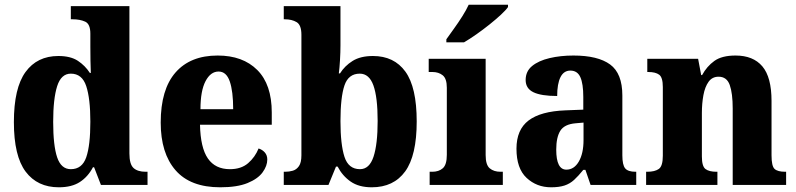

<svg xmlns="http://www.w3.org/2000/svg" viewBox="-20 -786 3384 816"><path d="M230 10Q139 10 89 -56.5Q39 -123 39 -267Q39 -412 88.5 -480Q138 -548 228 -548Q280 -548 311 -527.5Q342 -507 362 -476H366Q365 -498 364.5 -528.5Q364 -559 364 -588V-643Q364 -684 342 -694Q320 -704 289 -704H281V-760H530V-134Q530 -88 547.5 -72Q565 -56 599 -56H607V0H409L380 -75H375Q354 -35 319.5 -12.5Q285 10 230 10ZM281 -67Q329 -67 346.5 -117.5Q364 -168 364 -269Q364 -367 346.5 -420Q329 -473 281 -473Q240 -473 223 -420Q206 -367 206 -268Q206 -167 223 -117Q240 -67 281 -67Z M916 10Q789 10 726 -62.5Q663 -135 663 -265Q663 -406 726 -478Q789 -550 905 -550Q1012 -550 1073.5 -488.5Q1135 -427 1135 -308V-256H830Q832 -158 863.5 -112.5Q895 -67 957 -67Q1005 -67 1034.5 -92.5Q1064 -118 1079 -155Q1095 -150 1105.5 -138Q1116 -126 1116 -108Q1116 -81 1096 -53.5Q1076 -26 1032 -8Q988 10 916 10ZM971 -322Q971 -398 956.5 -440Q942 -482 909 -482Q875 -482 853.5 -441Q832 -400 832 -322Z M1560 10Q1505 10 1470 -14.5Q1435 -39 1415 -78H1408L1376 0H1186V-56H1192Q1209 -56 1224.5 -60.5Q1240 -65 1250.5 -80Q1261 -95 1261 -126V-638Q1261 -680 1240.5 -692Q1220 -704 1191 -704H1186V-760H1427V-593Q1427 -565 1425 -530.5Q1423 -496 1420 -474H1425Q1445 -506 1478.5 -527Q1512 -548 1565 -548Q1655 -548 1703 -481.5Q1751 -415 1751 -270Q1751 -125 1702 -57.5Q1653 10 1560 10ZM1510 -67Q1550 -67 1567.5 -120Q1585 -173 1585 -272Q1585 -373 1567 -423Q1549 -473 1509 -473Q1461 -473 1444 -423Q1427 -373 1427 -271Q1427 -172 1444 -119.5Q1461 -67 1510 -67Z M1806 0V-56H1817Q1845 -56 1862 -71Q1879 -86 1879 -128V-413Q1879 -452 1861.5 -466Q1844 -480 1818 -480H1802V-536H2044V-127Q2044 -85 2061.5 -70.5Q2079 -56 2107 -56H2117V0ZM1877 -619Q1891 -639 1909.5 -664.5Q1928 -690 1945 -717Q1962 -744 1972 -766H2139V-756Q2130 -743 2109 -723.5Q2088 -704 2060.5 -682Q2033 -660 2004.5 -640Q1976 -620 1952 -606H1877Z M2322 10Q2261 10 2218 -30Q2175 -70 2175 -154Q2175 -235 2226.5 -274Q2278 -313 2383 -317L2459 -320V-374Q2459 -430 2446.5 -458Q2434 -486 2404 -486Q2376 -486 2362 -458Q2348 -430 2348 -378Q2280 -378 2247 -394Q2214 -410 2214 -446Q2214 -483 2241.5 -505.5Q2269 -528 2315.5 -539Q2362 -550 2417 -550Q2521 -550 2573 -512Q2625 -474 2625 -380V-126Q2625 -85 2637 -70.5Q2649 -56 2681 -56H2684V0H2490L2468 -64H2459Q2438 -38 2420 -21.5Q2402 -5 2379 2.5Q2356 10 2322 10ZM2387 -65Q2420 -65 2440 -99.5Q2460 -134 2460 -191V-265L2426 -262Q2379 -258 2361.5 -230.5Q2344 -203 2344 -150Q2344 -65 2387 -65Z M2726 0V-56H2731Q2763 -56 2780 -68Q2797 -80 2797 -124V-416Q2797 -457 2781.5 -468.5Q2766 -480 2735 -480H2731V-536H2947L2960 -467H2964Q2984 -504 3016 -527Q3048 -550 3106 -550Q3181 -550 3220 -504Q3259 -458 3259 -357V-126Q3259 -80 3272 -68Q3285 -56 3317 -56H3321V0H3094V-325Q3094 -389 3081.5 -424.5Q3069 -460 3034 -460Q3007 -460 2991.5 -438.5Q2976 -417 2969.5 -381.5Q2963 -346 2963 -306V-121Q2963 -79 2978.5 -67.5Q2994 -56 3025 -56H3029V0Z"/></svg>

Font: Noto Serif Myanmar SemiCondensed ExtraBold
Style: Regular
Weight: 800
Width: 4
Designer: Ben Mitchell and the Monotype Design Team
Foundry: Monotype Imaging Inc.
Version: Version 2.106; ttfautohint (v1.8.4.7-5d5b)